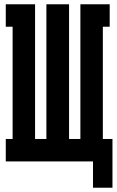

<svg xmlns="http://www.w3.org/2000/svg" viewBox="-20 -755 546 898"><path d="M506 123H415V0H7V-105H39V-630H7V-735H144V-105H197V-735H303V-105H356V-735H493V-630H461V-105H506Z"/></svg>

Font: Iosevka Slab Extrabold
Style: Regular
Weight: 800
Monospace: yes
Designer: Belleve Invis
Foundry: Belleve Invis
Version: Version 11.1.1; ttfautohint (v1.8.3)